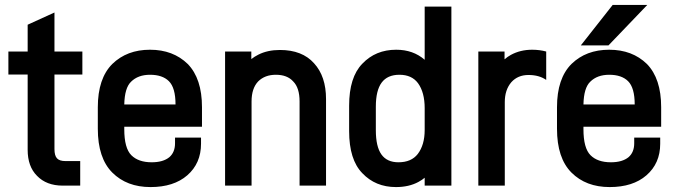

<svg xmlns="http://www.w3.org/2000/svg" viewBox="-20 -737 2755 783"><path d="M202.1 -128.9Q202.1 -102.5 212.4 -91.3Q222.7 -80.1 247.1 -80.1H307.1V20H235.8Q169.4 20 130.9 -20Q92.8 -58.1 92.8 -126V-433.1H14.2V-526.9H92.8V-636.2L202.1 -686V-526.9H315.9V-433.1H202.1Z M803.7 -220.2H486.8V-210Q486.8 -132.8 515.6 -104Q544.4 -75.2 598.6 -75.2Q645.5 -75.2 670.9 -96.2Q693.8 -116.2 693.8 -152.8V-175.8H799.8V-150.9Q799.8 -70.8 743.7 -22Q688.5 25.9 593.8 25.9Q497.1 25.9 438 -33.2Q378.9 -92.3 378.9 -211.9V-299.8Q378.9 -417 438 -476.1Q497.6 -534.2 591.8 -534.2Q686 -534.2 745.6 -476.1Q803.7 -416.5 803.7 -299.8ZM514.6 -403.8Q488.3 -378.9 486.8 -311H695.8Q695.8 -378.9 668.9 -405.8Q642.6 -432.1 591.8 -432.1Q543 -432.1 514.6 -403.8Z M1004.9 -526.9V-496.1Q1018.1 -506.3 1033.7 -514.2Q1071.3 -533.2 1121.6 -533.2Q1212.4 -533.2 1260.7 -479Q1309.6 -425.8 1309.6 -333V20H1201.7V-323.2Q1201.7 -378.9 1175.8 -404.8Q1151.4 -432.1 1105 -432.1Q1060.1 -432.1 1032.7 -404.8Q1005.9 -376.5 1005.9 -323.2V20H897.9V-526.9Z M1457.5 -30.8Q1403.8 -85.9 1403.8 -202.1V-306.2Q1403.8 -421.9 1457.5 -477.1Q1511.7 -534.2 1595.7 -534.2Q1665 -534.2 1711.9 -493.2V-710H1820.8V20H1711.9V-12.2Q1702.6 -3.9 1686.5 4.9Q1647.9 25.9 1594.7 25.9Q1511.2 25.9 1457.5 -30.8ZM1683.6 -108.9Q1711.9 -146 1711.9 -207V-295.9Q1711.9 -360.4 1684.6 -397.9Q1659.2 -432.1 1608.9 -432.1Q1560.1 -432.1 1536.4 -400.1Q1512.7 -368.2 1512.7 -301.8V-206.1Q1512.7 -139.2 1535.4 -107.2Q1558.1 -75.2 1605 -75.2Q1657.2 -75.2 1683.6 -108.9Z M2037.6 -526.9V-495.1Q2049.3 -505.4 2063.5 -513.2Q2102.1 -534.2 2150.4 -534.2Q2180.2 -534.2 2207.5 -526.9V-411.1Q2178.7 -431.2 2135.3 -431.2Q2091.8 -431.2 2065.4 -401.9Q2038.6 -370.6 2038.6 -320.8V20H1930.7V-526.9Z M2619.6 -716.8 2461.4 -551.8H2348.6L2478.5 -716.8ZM2676.3 -220.2H2359.4V-210Q2359.4 -132.8 2388.2 -104Q2417 -75.2 2471.2 -75.2Q2518.1 -75.2 2543.5 -96.2Q2566.4 -116.2 2566.4 -152.8V-175.8H2672.4V-150.9Q2672.4 -70.8 2616.2 -22Q2561 25.9 2466.3 25.9Q2369.6 25.9 2310.5 -33.2Q2251.5 -92.3 2251.5 -211.9V-299.8Q2251.5 -417 2310.5 -476.1Q2370.1 -534.2 2464.4 -534.2Q2558.6 -534.2 2618.2 -476.1Q2676.3 -416.5 2676.3 -299.8ZM2387.2 -403.8Q2360.8 -378.9 2359.4 -311H2568.4Q2568.4 -378.9 2541.5 -405.8Q2515.1 -432.1 2464.4 -432.1Q2415.5 -432.1 2387.2 -403.8Z"/></svg>

Font: D-DIN-PRO SemiBold
Style: Bold
Weight: 600
Designer: datto
Foundry: CyberFei
Version: Version 1.000;hotconv 1.0.109;makeotfexe 2.5.65596